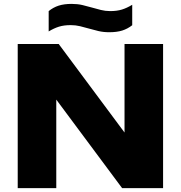

<svg xmlns="http://www.w3.org/2000/svg" viewBox="-20 -966 928 986"><path d="M71 0V-740H281.5L619.5 -285.5V-740H817.5V0H607L269 -454.5V0ZM541 -800.5Q511 -800.5 485.5 -806.5Q460 -812.5 436 -819.5Q413.5 -826 390.8 -831.5Q368 -837 343 -837Q308.5 -837 282.8 -829Q257 -821 230 -804.5V-909Q253.5 -928 281.2 -937Q309 -946 348 -946Q378 -946 403.5 -940Q429 -934 453 -927Q475.5 -920.5 498.2 -914.8Q521 -909 546 -909Q580.5 -909 606.2 -917Q632 -925 659 -941.5V-836.5Q635.5 -818 607.8 -809.2Q580 -800.5 541 -800.5Z"/></svg>

Font: Encode Sans Exp XBd
Style: Regular
Weight: 800
Width: 7
Designer: Multiple Designers
Foundry: Impallari Type
Version: Version 3.002; ttfautohint (v1.8.3) -l 8 -r 50 -G 200 -x 14 